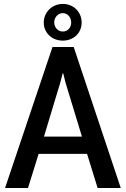

<svg xmlns="http://www.w3.org/2000/svg" viewBox="-20 -948 635 968"><path d="M283.7 -530.8 201.7 -259.3H393.1L310.5 -530.8L298.8 -578.1H295.9ZM472.2 0 418.9 -172.4H174.8L121.1 0H5.4L244.6 -710.9H351.6L588.9 0ZM200.7 -834.5Q200.7 -854.5 208.3 -871.6Q215.8 -888.7 229 -901.4Q242.2 -914.1 259.5 -921.1Q276.9 -928.2 296.9 -928.2Q316.9 -928.2 334.2 -921.1Q351.6 -914.1 364.3 -901.4Q377 -888.7 384.3 -871.6Q391.6 -854.5 391.6 -834.5Q391.6 -814.5 384.3 -797.6Q377 -780.8 364.3 -768.8Q351.6 -756.8 334.2 -750Q316.9 -743.2 296.9 -743.2Q276.9 -743.2 259.3 -749.8Q241.7 -756.3 228.8 -768.6Q215.8 -780.8 208.3 -797.4Q200.7 -814 200.7 -834.5ZM253.4 -834.5Q253.4 -825.7 256.6 -817.4Q259.8 -809.1 265.6 -802.7Q271.5 -796.4 279.3 -792.7Q287.1 -789.1 296.9 -789.1Q315.4 -789.1 327.1 -802.2Q338.9 -815.4 338.9 -834.5Q338.9 -843.8 335.7 -852.5Q332.5 -861.3 327.1 -867.7Q321.8 -874 314 -877.9Q306.2 -881.8 296.9 -881.8Q277.8 -881.8 265.6 -867.7Q253.4 -853.5 253.4 -834.5Z"/></svg>

Font: Ufes Sans Medium
Style: Regular
Weight: 500
Designer: Ricardo Esteves & Filipe Motta
Foundry: ProDesignUfes - Ricardo Esteves, Filipe Motta (This is a derivative work, based on Roboto family, by Christian Robertson
Version: Version 2.0